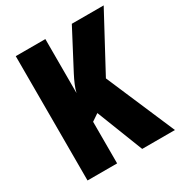

<svg xmlns="http://www.w3.org/2000/svg" viewBox="-168 -834 900 955"><g transform="rotate(-30 282.0 -357.0)"><path d="M561 0H373L269 -266L229 -239V0H59V-714H229V-404Q234 -425 243.5 -447.5Q253 -470 266 -495L381 -714H564L392 -394Z"/></g></svg>

Font: Noto Sans ExtraCondensed Black
Style: Regular
Weight: 900
Width: 2
Designer: Monotype Design Team
Foundry: Monotype Imaging Inc.
Version: Version 2.013; ttfautohint (v1.8.4.7-5d5b)